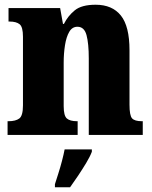

<svg xmlns="http://www.w3.org/2000/svg" viewBox="-20 -570 644 811"><path d="M12 0V-58H16Q46 -58 61.5 -69.5Q77 -81 77 -125V-415Q77 -456 63 -467.5Q49 -479 20 -479H16V-536H234L246 -469H250Q267 -503 296 -526.5Q325 -550 384 -550Q454 -550 490.5 -504.5Q527 -459 527 -358V-128Q527 -82 538 -70Q549 -58 579 -58H583V0H355V-323Q355 -386 345.5 -421.5Q336 -457 307 -457Q285 -457 272.5 -435.5Q260 -414 254.5 -379Q249 -344 249 -305V-122Q249 -81 262.5 -69.5Q276 -58 305 -58H308V0ZM212 208Q218 189 226.5 162.5Q235 136 242 109Q249 82 253 61H368V71Q360 92 344 118.5Q328 145 310 172Q292 199 276 221H212Z"/></svg>

Font: Noto Serif Condensed Black
Style: Regular
Weight: 900
Width: 3
Designer: Monotype Design Team
Foundry: Monotype Imaging Inc.
Version: Version 2.015; ttfautohint (v1.8.4.7-5d5b)